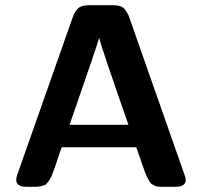

<svg xmlns="http://www.w3.org/2000/svg" viewBox="-20 -714 773 734"><path d="M42 -27Q42 -34 46 -46L258 -648Q266 -671 279 -682.5Q292 -694 321 -694H411Q429 -694 441 -690Q453 -686 461 -673.5Q469 -661 471 -656.5Q473 -652 479 -634L686 -44Q690 -32 690 -27Q690 0 653 0H600Q591 0 584 -0.5Q577 -1 570.5 -4.5Q564 -8 560 -10.5Q556 -13 551 -21.5Q546 -30 543 -35.5Q540 -41 534.5 -55.5Q529 -70 525.5 -80.5Q522 -91 514.5 -112.5Q507 -134 501 -151H216Q209 -133 201.5 -109.5Q194 -86 190 -75Q186 -64 180.5 -49.5Q175 -35 171 -29Q167 -23 161.5 -15.5Q156 -8 150 -6Q144 -4 136 -2Q128 0 117 0H80Q42 0 42 -27ZM246 -237H471Q369 -529 359 -569Q349 -533 246 -237Z"/></svg>

Font: CMU Sans Serif
Style: Bold
Weight: 700
Version: Version 0.7.0